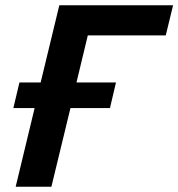

<svg xmlns="http://www.w3.org/2000/svg" viewBox="-20 -713 681 733"><path d="M39.8 0 112.2 -300.5H31L54.2 -398.2H135.2L206.5 -693H640.8L612.8 -577.8H315.2L272 -398.2H422.8L399.8 -300.5H249L176.2 0Z"/></svg>

Font: Ubuntu Sans
Style: Italic
Weight: 400
Italic angle: -13.5°
Designer: Dalton Maag Ltd
Foundry: Dalton Maag Ltd
Version: Version 1.006